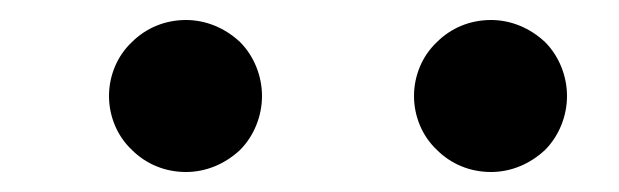

<svg xmlns="http://www.w3.org/2000/svg" viewBox="-20 -896 619 192"><path d="M242 -800C242 -820 234 -840 220 -854C205 -868 186 -876 166 -876C145 -876 126 -868 112 -854C97 -840 89 -820 89 -800C89 -780 97 -760 112 -746C126 -732 145 -724 166 -724C186 -724 205 -732 220 -746C234 -760 242 -780 242 -800ZM547 -800C547 -820 539 -840 525 -854C510 -868 491 -876 471 -876C450 -876 431 -868 417 -854C402 -840 394 -820 394 -800C394 -780 402 -760 417 -746C431 -732 450 -724 471 -724C491 -724 510 -732 525 -746C539 -760 547 -780 547 -800Z"/></svg>

Font: Nupuram Condensed Medium
Style: Regular
Weight: 500
Width: 3
Designer: Santhosh Thottingal (santhosh.thottingal@gmail.com)
Foundry: SMC
Version: Version 1.000